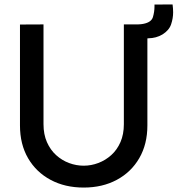

<svg xmlns="http://www.w3.org/2000/svg" viewBox="-20 -830 800 865"><path d="M676 -809.5 757.5 -810Q760 -791 760 -774.5Q760 -747.5 750.8 -720.2Q741.5 -693 711.5 -674.5Q683.5 -658 648.5 -657.5Q646.5 -657 644 -657V-265Q644 -180.5 607.5 -117.5Q571 -54.5 506.2 -19.8Q441.5 15 357 15Q272.5 15 207.8 -19.8Q143 -54.5 106.5 -117.2Q70 -180 70 -265V-719.5L176 -720V-270.5Q176 -224.5 191.5 -189.5Q207 -154.5 233 -131Q259 -107.5 291.2 -95.5Q323.5 -83.5 357 -83.5Q391 -83.5 423.2 -95.8Q455.5 -108 481.5 -131.5Q507.5 -155 522.8 -190Q538 -225 538 -270.5V-720H582.5Q593.5 -720 604.2 -720.2Q615 -720.5 625.5 -722.5Q662 -729.5 669 -753.2Q676 -777 676 -800.5Q676 -805 676 -809.5Z"/></svg>

Font: Cns Manrope SemBd
Style: Regular
Weight: 600
Designer: Mikhail Sharanda
Foundry: Mikhail Sharanda
Version: Version 4.504